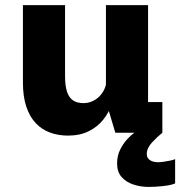

<svg xmlns="http://www.w3.org/2000/svg" viewBox="-20 -520 706 752"><path d="M246.3 11.1Q208.1 11.1 175.6 -0.9Q143.1 -12.9 119.6 -38.1Q96 -63.3 82.9 -102.7Q69.8 -142.1 69.8 -196.9V-500H234.8V-222.4Q234.8 -184.4 242.4 -161Q250.1 -137.6 265.9 -126.9Q281.8 -116.1 306.4 -116.1Q325.1 -116.1 340.8 -123Q356.4 -129.8 368.3 -141.6Q380.3 -153.4 387.5 -168Q394.7 -182.7 396.6 -198L429.1 -180Q429.1 -146.6 418 -113Q406.9 -79.3 384.2 -51.1Q361.6 -22.9 327.2 -5.9Q292.9 11.1 246.3 11.1ZM431.7 0 394.9 -123.5V-500H559.9V-88.1L535.9 -120.3H615.9V0ZM665.9 103.2V198.5Q649.9 205.3 619.6 208.7Q589.4 212.1 562.1 212.1Q530.8 212.1 502.4 202.7Q473.9 193.3 456.2 173.2Q438.6 153.1 438.6 120.6Q438.6 90.8 450.2 66.9Q461.9 42.9 477.8 25.8Q493.6 8.6 506.1 0H615.9Q595.6 16 575.2 38.2Q554.9 60.5 554.9 82.7Q554.9 94.9 561.6 102.1Q568.4 109.4 578.4 112.4Q588.3 115.4 597.9 115.4Q606.7 115.4 620.5 113.6Q634.4 111.7 647.2 108.9Q660.1 106.1 665.9 103.2Z"/></svg>

Font: Trispace Thin
Style: Regular
Weight: 100
Designer: Tyler Finck
Foundry: Etcetera Type Company
Version: Version 1.210